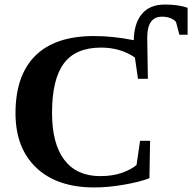

<svg xmlns="http://www.w3.org/2000/svg" viewBox="-20 -822 852 852"><path d="M775.9 -668 761.2 -724.1Q752.4 -735.4 735.8 -741.7Q719.2 -748 699.2 -748Q633.3 -748 633.3 -655.3L636.2 -472.2H592.3L578.6 -566.9Q514.2 -610.8 428.7 -610.8Q315.4 -610.8 263.2 -540.3Q210.9 -469.7 210.9 -321.3Q210.9 -184.1 265.6 -112.3Q320.3 -40.5 424.8 -40.5Q480 -40.5 521.2 -55.2Q562.5 -69.8 585.9 -89.8L601.6 -197.3H646L643.1 -31.2Q599.1 -14.2 528.8 -2.2Q458.5 9.8 397.9 9.8Q233.4 9.8 141.1 -77.6Q48.8 -165 48.8 -319.8Q48.8 -487.8 137 -575Q225.1 -662.1 397.5 -662.1Q481 -662.1 573.7 -643.6Q574.7 -717.8 609.4 -759.8Q644 -801.8 711.4 -801.8Q773.9 -801.8 812.5 -787.1V-668Z"/></svg>

Font: Liberation Serif
Style: Bold
Weight: 700
Designer: Steve Matteson
Foundry: Ascender Corporation
Version: Version 2.1.5